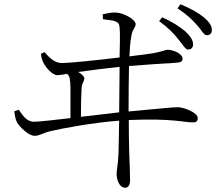

<svg xmlns="http://www.w3.org/2000/svg" viewBox="-20 -814 1040 899"><path d="M814 -631C836 -606 847 -582 861 -582C874 -582 884 -590 884 -606C884 -625 873 -643 848 -667C824 -687 789 -711 739 -733L725 -715C767 -685 794 -657 814 -631ZM901 -698C924 -674 933 -649 949 -649C963 -649 972 -659 972 -673C972 -693 960 -712 933 -734C910 -753 874 -774 825 -794L811 -775C855 -746 878 -724 901 -698ZM47 -293C50 -269 53 -254 60 -240C72 -220 114 -178 142 -178C165 -178 187 -194 217 -200C266 -212 415 -240 538 -249L535 -99C533 -43 526 -19 526 0C526 28 539 65 566 65C581 65 589 52 589 29C589 7 587 -52 585 -101C584 -138 583 -193 583 -252C790 -261 845 -240 882 -241C896 -241 906 -244 906 -261C906 -288 838 -312 813 -312C786 -312 747 -307 582 -292C582 -372 583 -453 584 -505C658 -511 765 -518 803 -520C820 -521 835 -524 835 -538C835 -565 787 -581 766 -581C753 -581 740 -572 693 -564L586 -550C588 -586 589 -616 596 -651C602 -681 615 -684 615 -701C615 -722 562 -753 525 -755C505 -757 484 -752 461 -747L462 -724C516 -717 538 -717 540 -686C543 -658 541 -598 540 -545C434 -532 308 -519 269 -519C234 -519 210 -546 188 -570L172 -562C173 -546 178 -530 183 -521C194 -498 225 -462 248 -462C258 -462 276 -465 294 -468C307 -458 309 -443 310 -401V-261C232 -252 164 -244 139 -244C105 -244 86 -274 68 -300ZM540 -501 538 -288 359 -267C359 -324 360 -364 362 -401C363 -425 375 -434 375 -447C375 -456 361 -469 346 -477C402 -485 484 -495 540 -501Z"/></svg>

Font: Kiri Minchoo Light
Style: Regular
Weight: 300
Designer: Ryoko NISHIZUKA 西塚涼子 (kana & ideographs); Frank Grießhammer (Latin, Greek & Cyrillic);
akenotsuki.com/eyeben/fonts/ (U+
Foundry: Adobe
akenotsuki.com/eyeben/fonts/
Version: Version 4.002;hotconv 1.0.119;makeotfexe 2.5.65604